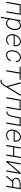

<svg xmlns="http://www.w3.org/2000/svg" viewBox="3126 -3704 792 7083"><g transform="rotate(90 3521.5 -162.0)"><path d="M437 0 527.8 -528.3H135.7L44.4 0H86.9L171.4 -489.7H479.5L395 0Z M1083 -259.8 1084.5 -270Q1088.4 -299.8 1088.6 -331.1Q1088.9 -362.3 1083.5 -392.6Q1077.6 -421.9 1065.9 -448.5Q1054.2 -475.1 1035.2 -495.1Q1016.1 -514.6 988.5 -526.4Q960.9 -538.1 924.8 -538.1Q897 -538.1 871.6 -531Q846.2 -523.9 823.2 -510.7Q802.2 -499 783.9 -482.9Q765.6 -466.8 750.5 -448.2L765.6 -528.3H726.1L599.6 203.1H641.1L689.9 -70.8Q700.7 -52.2 715.8 -37.6Q731 -22.9 749 -13.2Q768.6 -2 791.3 3.9Q814 9.8 837.9 9.8Q873.5 9.8 903.6 -0.7Q933.6 -11.2 959 -29.8Q985.8 -49.3 1007.1 -76.9Q1028.3 -104.5 1043.9 -135.7Q1058.6 -165 1068.1 -197Q1077.6 -229 1083 -259.8ZM1042 -270 1041 -259.8Q1036.1 -233.4 1027.6 -206.1Q1019 -178.7 1006.3 -153.3Q993.7 -127 976.3 -104Q959 -81.1 937 -64Q916 -47.4 889.6 -37.8Q863.3 -28.3 833 -28.3Q808.6 -28.8 786.9 -35.4Q765.1 -42 747.6 -54.7Q730 -67.4 717 -85.4Q704.1 -103.5 698.2 -127.4L744.1 -386.7Q757.3 -409.7 774.9 -429.9Q792.5 -450.2 814.5 -465.3Q836.4 -481 862.3 -490.2Q888.2 -499.5 917.5 -499Q948.2 -499 970.5 -488.8Q992.7 -478.5 1008.3 -461.4Q1022 -444.8 1030.5 -423.1Q1039.1 -401.4 1043 -377Q1047.4 -351.1 1046.9 -323.2Q1046.4 -295.4 1042 -270Z M1436 9.8Q1493.2 9.8 1543.7 -13.2Q1594.2 -36.1 1631.8 -78.6L1605.5 -100.1Q1570.8 -66.4 1528.8 -46.9Q1486.8 -27.3 1437.5 -28.3Q1393.6 -28.8 1360.8 -48.6Q1328.1 -68.4 1309.6 -99.6Q1286.6 -137.2 1281.7 -179Q1276.9 -220.7 1287.1 -271H1678.7L1684.1 -304.2Q1689.9 -348.1 1682.6 -390.1Q1675.3 -432.1 1653.8 -464.8Q1632.3 -497.6 1597.2 -517.6Q1562 -537.6 1513.2 -538.1Q1477.1 -538.6 1444.8 -528.1Q1412.6 -517.6 1384.8 -499Q1356.4 -480.5 1333 -454.8Q1309.6 -429.2 1292 -399.4Q1273.9 -370.1 1262 -337.6Q1250 -305.2 1244.6 -272L1240.7 -251Q1234.9 -204.1 1243.9 -158.9Q1252.9 -113.8 1275.4 -78.6Q1299.8 -40 1340.6 -15.4Q1381.3 9.3 1436 9.8ZM1512.7 -500Q1549.3 -499.5 1576.9 -483.2Q1604.5 -466.8 1621.6 -440.9Q1638.2 -415 1644 -382.3Q1649.9 -349.6 1643.1 -315.9L1641.6 -309.1H1293.5Q1306.6 -344.7 1326.7 -379.2Q1346.7 -413.6 1374.5 -440.9Q1401.9 -467.3 1436.5 -483.6Q1471.2 -500 1512.7 -500Z M2011.7 -28.3Q1981 -28.3 1957.8 -38.3Q1934.6 -48.3 1918 -64.9Q1901.4 -81.1 1891.4 -103.3Q1881.3 -125.5 1877 -150.4Q1872.1 -175.3 1872.3 -201.9Q1872.6 -228.5 1876.5 -253.9L1879.9 -274.4Q1887.2 -315.4 1904.8 -356.2Q1922.4 -397 1948.7 -428.7Q1975.6 -459 2012.5 -479.7Q2049.3 -500.5 2096.7 -500Q2129.4 -499.5 2154.5 -488.3Q2179.7 -477.1 2196.8 -457.5Q2213.9 -437.5 2221.9 -410.6Q2230 -383.8 2228 -352.1H2268.1Q2270 -391.6 2259 -425.8Q2248 -460 2226.1 -484.9Q2203.1 -509.3 2170.7 -523.7Q2138.2 -538.1 2097.7 -538.1Q2043 -538.6 1998.8 -516.1Q1954.6 -493.7 1921.9 -457Q1888.7 -419.9 1867.4 -372.1Q1846.2 -324.2 1837.9 -274.4L1834.5 -253.4Q1830.1 -223.1 1831.1 -192.6Q1832 -162.1 1839.4 -133.8Q1846.7 -103 1860.6 -76.9Q1874.5 -50.8 1896.5 -31.2Q1917.5 -12.2 1946 -1.2Q1974.6 9.8 2011.2 9.8Q2050.8 10.3 2086.9 -2.2Q2123 -14.6 2152.8 -37.6Q2182.6 -59.6 2203.9 -91.3Q2225.1 -123 2234.4 -161.6L2193.4 -161.1Q2184.1 -131.3 2166.5 -106.7Q2148.9 -82 2125.5 -64.9Q2101.6 -46.9 2072.8 -37.6Q2043.9 -28.3 2011.7 -28.3Z M2921.4 -489.7 2927.2 -528.3H2443.4L2437.5 -489.7H2652.8L2568.4 0H2611.3L2695.8 -489.7Z M3184.6 -72.8 3059.6 -528.8H3013.7L3159.2 -10.3L3107.4 73.7Q3095.7 92.8 3081.1 111.1Q3066.4 129.4 3048.8 143.6Q3031.2 157.7 3010 166Q2988.8 174.3 2964.8 174.8Q2955.1 174.8 2945.3 173.3Q2935.5 171.9 2925.8 170.4L2918.9 207.5Q2931.2 210 2942.6 211.9Q2954.1 213.9 2965.8 213.9Q2997.6 213.9 3023.9 203.1Q3050.3 192.4 3072.3 174.8Q3094.2 157.2 3112.8 134.3Q3131.3 111.3 3146 86.4L3518.6 -527.8H3468.8L3193.4 -69.8Z M3958.5 0 4049.3 -528.3H3657.2L3565.9 0H3608.4L3692.9 -489.7H4001L3916.5 0Z M4630.9 -528.3H4312.5L4264.6 -291.5Q4260.3 -270 4255.4 -243.2Q4250.5 -216.3 4243.7 -189Q4236.3 -161.1 4226.1 -134.8Q4215.8 -108.4 4200.7 -87.9Q4185.5 -66.9 4164.3 -53.7Q4143.1 -40.5 4114.3 -39.6H4097.7L4091.8 0H4111.8Q4147.9 -1 4175 -15.4Q4202.1 -29.8 4221.7 -52.7Q4241.7 -75.7 4255.4 -105.5Q4269 -135.3 4278.8 -167.5Q4288.1 -199.2 4294.4 -231.4Q4300.8 -263.7 4306.6 -291.5L4347.2 -489.7H4581.5L4496.6 0H4539.6Z M4957.5 9.8Q5014.6 9.8 5065.2 -13.2Q5115.7 -36.1 5153.3 -78.6L5127 -100.1Q5092.3 -66.4 5050.3 -46.9Q5008.3 -27.3 4959 -28.3Q4915 -28.8 4882.3 -48.6Q4849.6 -68.4 4831.1 -99.6Q4808.1 -137.2 4803.2 -179Q4798.3 -220.7 4808.6 -271H5200.2L5205.6 -304.2Q5211.4 -348.1 5204.1 -390.1Q5196.8 -432.1 5175.3 -464.8Q5153.8 -497.6 5118.7 -517.6Q5083.5 -537.6 5034.7 -538.1Q4998.5 -538.6 4966.3 -528.1Q4934.1 -517.6 4906.2 -499Q4877.9 -480.5 4854.5 -454.8Q4831.1 -429.2 4813.5 -399.4Q4795.4 -370.1 4783.4 -337.6Q4771.5 -305.2 4766.1 -272L4762.2 -251Q4756.3 -204.1 4765.4 -158.9Q4774.4 -113.8 4796.9 -78.6Q4821.3 -40 4862.1 -15.4Q4902.8 9.3 4957.5 9.8ZM5034.2 -500Q5070.8 -499.5 5098.4 -483.2Q5126 -466.8 5143.1 -440.9Q5159.7 -415 5165.5 -382.3Q5171.4 -349.6 5164.6 -315.9L5163.1 -309.1H4814.9Q4828.1 -344.7 4848.1 -379.2Q4868.2 -413.6 4896 -440.9Q4923.3 -467.3 4958 -483.6Q4992.7 -500 5034.2 -500Z M5719.2 0 5810.5 -528.3H5768.1L5726.1 -288.6H5418L5459.5 -528.3H5418L5326.7 0H5368.7L5411.6 -250H5719.7L5677.2 0Z M6353.5 -527.8 5966.3 -71.3 6046.9 -528.3H6004.9L5914.1 0H5957L6342.8 -454.6L6264.2 0H6306.2L6397.5 -528.3Z M6962.9 -528.3H6748.5Q6712.4 -527.8 6676.8 -517.8Q6641.1 -507.8 6612.3 -488.8Q6583 -468.8 6563 -439.5Q6543 -410.2 6537.6 -371.6Q6533.7 -342.8 6539.6 -317.4Q6545.4 -292 6560.5 -272Q6572.8 -254.4 6591.6 -241.9Q6610.4 -229.5 6634.3 -223.1L6458 0H6508.3L6679.2 -216.3H6866.7L6829.1 0H6871.6ZM6579.6 -370.6Q6585 -400.4 6601.6 -422.9Q6618.2 -445.3 6641.6 -460Q6664.6 -474.1 6692.1 -481.7Q6719.7 -489.3 6748 -490.2L6914.1 -489.7L6873.5 -254.9H6682.6Q6657.2 -255.9 6636.5 -264.4Q6615.7 -272.9 6601.6 -288.1Q6586.9 -302.7 6580.8 -323.5Q6574.7 -344.2 6579.6 -370.6Z"/></g></svg>

Font: Roboto Mono ExtraLight
Style: Italic
Weight: 250
Italic angle: -10°
Monospace: yes
Designer: Google
Version: Version 3.000